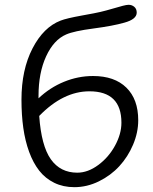

<svg xmlns="http://www.w3.org/2000/svg" viewBox="-20 -773 639 803"><path d="M291 9.8Q244.1 9.8 206.8 -8.5Q169.4 -26.9 144 -59.3Q118.7 -91.8 101.8 -137.9Q85 -184.1 77.4 -238.3Q69.8 -292.5 69.8 -356Q69.8 -481.4 116 -570.6Q162.1 -659.7 233.9 -687Q257.8 -696.3 321 -707.8Q384.3 -719.2 399.9 -723.1Q422.9 -728.5 450.4 -736.6Q478 -744.6 493.7 -748.8Q509.3 -752.9 518.1 -752.9Q531.7 -752.9 541.7 -744.4Q551.8 -735.8 551.8 -720.2Q551.8 -692.4 500 -678.2Q452.6 -664.6 370.8 -653.8Q289.1 -643.1 256.8 -628.9Q204.6 -606.4 172.9 -537.4Q141.1 -468.3 141.1 -372.1V-361.8Q188.5 -406.7 247.6 -430.9Q306.6 -455.1 369.1 -455.1Q459 -455.1 508.5 -406.5Q558.1 -357.9 558.1 -270Q558.1 -218.8 536.6 -168Q515.1 -117.2 479.2 -78.1Q443.4 -39.1 393.6 -14.6Q343.8 9.8 291 9.8ZM354 -391.1Q244.1 -391.1 144 -288.1Q152.8 -163.1 192.6 -106.9Q232.4 -50.8 303.2 -50.8Q347.7 -50.8 391.1 -83Q434.6 -115.2 461.2 -164.1Q487.8 -212.9 487.8 -259.8Q487.8 -391.1 354 -391.1Z"/></svg>

Font: Shantell Sans Normal
Style: Regular
Weight: 300
Designer: Stephen Nixon, Anya Danilova, Shantell Martin
Foundry: Arrow Type
Version: Version 1.006;[559af2be0]